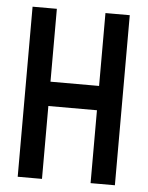

<svg xmlns="http://www.w3.org/2000/svg" viewBox="-49 -697 568 738"><g transform="rotate(5 234.5 -328.0)"><path d="M328.1 -656.2H421.9V0H328.1V-281.2H140.6V0H46.9V-656.2H140.6V-375H328.1Z"/></g></svg>

Font: Lambda
Style: Regular
Weight: 400
Designer: GGBotNet
Version: 0.22